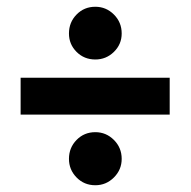

<svg xmlns="http://www.w3.org/2000/svg" viewBox="-20 -530 564 568"><path d="M262 -510Q294 -510 317 -487Q340 -464 340 -431Q340 -399 317 -376.5Q294 -354 262 -354Q229 -354 206.5 -376.5Q184 -399 184 -431Q184 -464 206.5 -487Q229 -510 262 -510ZM482 -300V-191H41V-300ZM262 -139Q294 -139 317 -116Q340 -93 340 -60Q340 -28 317 -5Q294 18 262 18Q229 18 206.5 -5Q184 -28 184 -60Q184 -93 206.5 -116Q229 -139 262 -139Z"/></svg>

Font: Almarai ExtraBold
Style: Regular
Weight: 800
Designer: Boutros International 2019
Foundry: Created by Boutros International 2019
Version: Version 1.10